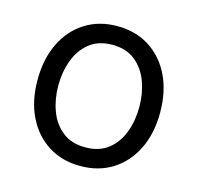

<svg xmlns="http://www.w3.org/2000/svg" viewBox="-87 -645 772 748"><g transform="rotate(15 298.5 -271.0)"><path d="M298.3 11.4Q224.4 11.4 168.9 -23.8Q113.3 -58.9 82.2 -122.2Q51.1 -185.4 51.1 -269.9Q51.1 -355.1 82.2 -418.7Q113.3 -482.2 168.9 -517.4Q224.4 -552.6 298.3 -552.6Q372.2 -552.6 427.7 -517.4Q483.3 -482.2 514.4 -418.7Q545.5 -355.1 545.5 -269.9Q545.5 -185.4 514.4 -122.2Q483.3 -58.9 427.7 -23.8Q372.2 11.4 298.3 11.4ZM298.3 -63.9Q354.4 -63.9 390.6 -92.7Q426.8 -121.4 444.2 -168.3Q461.6 -215.2 461.6 -269.9Q461.6 -324.6 444.2 -371.8Q426.8 -419 390.6 -448.2Q354.4 -477.3 298.3 -477.3Q242.2 -477.3 206 -448.2Q169.7 -419 152.3 -371.8Q134.9 -324.6 134.9 -269.9Q134.9 -215.2 152.3 -168.3Q169.7 -121.4 206 -92.7Q242.2 -63.9 298.3 -63.9Z"/></g></svg>

Font: Linik Sans
Style: Regular
Weight: 400
Designer: Rasmus Andersson (font), Marc Monis (original base), Kil Hyung-jin (Pretendard portions), Cristiano Sobral (main changes
Foundry: rsms
Version: Version 3.018;May 31, 2022;FontCreator 14.0.0.2814 64-bit; t